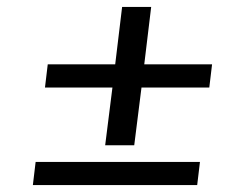

<svg xmlns="http://www.w3.org/2000/svg" viewBox="-20 -535 665 555"><path d="M417 -515H333L313 -349H118L110 -282H305L284 -115H368L389 -282H585L593 -349H397ZM550 0 558 -67H83L75 0Z"/></svg>

Font: Gamestation Extended
Style: Italic
Weight: 400
Width: 7
Designer: Jonas Hecksher
Foundry: Jonas Hecksher, Playtypeª, e-types AS
Version: Version 1.003